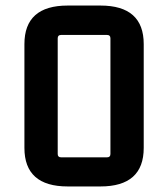

<svg xmlns="http://www.w3.org/2000/svg" viewBox="-20 -664 606 692"><path d="M68 -131V-505Q68 -644 224 -644H342Q498 -644 498 -505V-131Q498 8 342 8H224Q68 8 68 -131ZM366 -538H200Q188 -538 188 -526V-109Q188 -97 200 -97H366Q378 -97 378 -109V-526Q378 -538 366 -538Z"/></svg>

Font: Gemunu Libre
Style: Bold
Weight: 700
Designer: Puspanada Ekanayake, Sola Matas, Pathum Egodawatta, Kosala Senevirathne
Foundry: mooniak
Version: Version 1.100